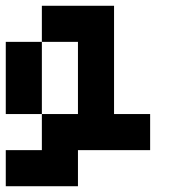

<svg xmlns="http://www.w3.org/2000/svg" viewBox="-20 -520 665 665"><path d="M125 -125H0V-375H125V-125H250V-375H125V-500H375V-125H500V0H250V125H0V0H125Z"/></svg>

Font: Tiny5
Style: Regular
Weight: 400
Designer: Stefan Schmidt
Foundry: Made with Bits'n'Picas by Kreative Software
Version: Version 1.002; ttfautohint (v1.8.4.7-5d5b)